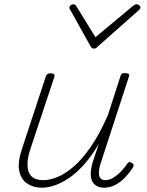

<svg xmlns="http://www.w3.org/2000/svg" viewBox="-20 -856 686 893"><path d="M176 17Q136 17 107 -2Q78 -21 69.5 -61Q61 -101 83 -166L193 -500Q196 -508 200.5 -511.5Q205 -515 216 -515Q226 -515 230.5 -511Q235 -507 233 -499L121 -162Q106 -116 108 -83.5Q110 -51 128 -34.5Q146 -18 182 -18Q211 -18 247 -32.5Q283 -47 322.5 -81Q362 -115 402.5 -173.5Q443 -232 482 -321L540 -501Q543 -510 547 -513Q551 -516 562 -516Q572 -516 577.5 -512.5Q583 -509 580 -501L452 -108Q441 -77 440 -56.5Q439 -36 447 -27Q455 -18 470 -18Q489 -18 508 -30Q527 -42 543.5 -59.5Q560 -77 571 -93Q575 -100 580 -102Q585 -104 593 -98Q601 -94 601.5 -88.5Q602 -83 598 -77Q586 -57 566 -35Q546 -13 520 2Q494 17 464 17Q446 17 432 10Q418 3 410 -11Q402 -25 402 -47Q402 -69 410 -98L440 -188Q405 -128 369 -88.5Q333 -49 298 -26Q263 -3 232 7Q201 17 176 17ZM615 -836Q622 -836 627.5 -831.5Q633 -827 633 -821Q633 -817 631 -814.5Q629 -812 625 -808L434 -639Q429 -633 425 -631.5Q421 -630 417 -630Q413 -630 409.5 -631.5Q406 -633 402 -639L308 -808Q306 -810 304.5 -813.5Q303 -817 303 -820Q303 -828 309 -832Q315 -836 320 -836Q325 -836 328 -834.5Q331 -833 334 -829L424 -683L598 -828Q605 -833 608 -834.5Q611 -836 615 -836Z"/></svg>

Font: Playwrite CU Thin
Style: Regular
Weight: 250
Designer: Veronika Burian, José Scaglione
Foundry: TypeTogether
Version: Version 1.002